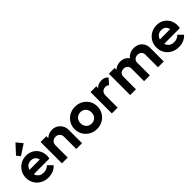

<svg xmlns="http://www.w3.org/2000/svg" viewBox="210 -1914 3075 3075"><g transform="rotate(-45 1747.5 -376.5)"><path d="M289 10Q213 10 154 -22.5Q95 -55 60.5 -112Q26 -169 26 -242Q26 -314 59.5 -370.5Q93 -427 151 -460.5Q209 -494 280 -494Q350 -494 403.5 -462.5Q457 -431 487.5 -376.5Q518 -322 518 -253Q518 -240 516.5 -226.5Q515 -213 511 -196L105 -195V-293L450 -294L397 -253Q395 -296 381.5 -325Q368 -354 342.5 -369.5Q317 -385 280 -385Q241 -385 212 -367.5Q183 -350 167.5 -318.5Q152 -287 152 -244Q152 -200 168.5 -167.5Q185 -135 216 -117.5Q247 -100 288 -100Q325 -100 355 -112.5Q385 -125 407 -150L484 -73Q449 -32 398.5 -11Q348 10 289 10ZM216 -545 166 -607 310 -763 394 -661Z M924 0V-277Q924 -320 897 -347Q870 -374 827 -374Q799 -374 777 -362Q755 -350 742.5 -328Q730 -306 730 -277L679 -303Q679 -360 703.5 -402.5Q728 -445 771.5 -469Q815 -493 870 -493Q923 -493 965 -466.5Q1007 -440 1031 -397.5Q1055 -355 1055 -306V0ZM599 0V-483H730V0Z M1388 10Q1315 10 1256.5 -23.5Q1198 -57 1163.5 -114.5Q1129 -172 1129 -243Q1129 -314 1163 -370.5Q1197 -427 1256 -460.5Q1315 -494 1387 -494Q1461 -494 1519.5 -460.5Q1578 -427 1612 -370.5Q1646 -314 1646 -243Q1646 -172 1612 -114.5Q1578 -57 1519.5 -23.5Q1461 10 1388 10ZM1387 -112Q1424 -112 1452.5 -128.5Q1481 -145 1496.5 -174.5Q1512 -204 1512 -242Q1512 -280 1496 -309Q1480 -338 1452 -354.5Q1424 -371 1387 -371Q1351 -371 1323 -354.5Q1295 -338 1279 -309Q1263 -280 1263 -242Q1263 -204 1279 -174.5Q1295 -145 1323 -128.5Q1351 -112 1387 -112Z M1730 0V-483H1861V0ZM1861 -267 1810 -301Q1819 -390 1862 -441.5Q1905 -493 1986 -493Q2021 -493 2049 -481.5Q2077 -470 2100 -444L2018 -350Q2007 -362 1991.5 -368Q1976 -374 1956 -374Q1914 -374 1887.5 -347.5Q1861 -321 1861 -267Z M2145 0V-483H2276V0ZM2460 0V-285Q2460 -327 2433.5 -350.5Q2407 -374 2368 -374Q2342 -374 2321 -363.5Q2300 -353 2288 -333Q2276 -313 2276 -285L2225 -310Q2225 -366 2249.5 -407Q2274 -448 2316 -470.5Q2358 -493 2411 -493Q2461 -493 2502 -470.5Q2543 -448 2567 -407.5Q2591 -367 2591 -310V0ZM2775 0V-285Q2775 -327 2748.5 -350.5Q2722 -374 2683 -374Q2658 -374 2636.5 -363.5Q2615 -353 2603 -333Q2591 -313 2591 -285L2516 -303Q2520 -361 2547 -403.5Q2574 -446 2618 -469.5Q2662 -493 2716 -493Q2770 -493 2813 -470.5Q2856 -448 2881 -406Q2906 -364 2906 -306V0Z M3243 10Q3167 10 3108 -22.5Q3049 -55 3014.5 -112Q2980 -169 2980 -242Q2980 -314 3013.5 -370.5Q3047 -427 3105 -460.5Q3163 -494 3234 -494Q3304 -494 3357.5 -462.5Q3411 -431 3441.5 -376.5Q3472 -322 3472 -253Q3472 -240 3470.5 -226.5Q3469 -213 3465 -196L3059 -195V-293L3404 -294L3351 -253Q3349 -296 3335.5 -325Q3322 -354 3296.5 -369.5Q3271 -385 3234 -385Q3195 -385 3166 -367.5Q3137 -350 3121.5 -318.5Q3106 -287 3106 -244Q3106 -200 3122.5 -167.5Q3139 -135 3170 -117.5Q3201 -100 3242 -100Q3279 -100 3309 -112.5Q3339 -125 3361 -150L3438 -73Q3403 -32 3352.5 -11Q3302 10 3243 10Z"/></g></svg>

Font: Outfit SemiBold
Style: Regular
Weight: 600
Designer: Rodrigo Fuenzalida
Foundry: fragTYPE
Version: Version 1.100;gftools[0.9.27]